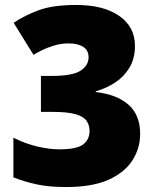

<svg xmlns="http://www.w3.org/2000/svg" viewBox="-20 -744 626 774"><path d="M524 -559Q524 -508 502 -471.5Q480 -435 444.5 -411.5Q409 -388 366 -376V-373Q452 -363 498.5 -321.5Q545 -280 545 -204Q545 -146 513.5 -97Q482 -48 416.5 -19Q351 10 247 10Q178 10 129 -0.5Q80 -11 34 -29V-189Q81 -165 130 -153.5Q179 -142 219 -142Q290 -142 315.5 -162Q341 -182 341 -216Q341 -240 328.5 -257.5Q316 -275 283.5 -284Q251 -293 189 -293H145V-438H190Q272 -438 304.5 -459Q337 -480 337 -513Q337 -542 315 -555.5Q293 -569 257 -569Q225 -569 196.5 -560Q168 -551 147 -540.5Q126 -530 115 -523L35 -652Q79 -682 136.5 -703Q194 -724 287 -724Q397 -724 460.5 -680Q524 -636 524 -559Z"/></svg>

Font: Noto Sans Gujarati UI Black
Style: Regular
Weight: 900
Designer: Jelle Bosma - Monotype Design Team, Universal Thirst
Foundry: Monotype Imaging Inc.
Version: Version 2.106; ttfautohint (v1.8.4.7-5d5b)